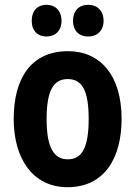

<svg xmlns="http://www.w3.org/2000/svg" viewBox="-20 -769 564 799"><path d="M112 -682C112 -640 138 -617 173 -617C210 -617 236 -641 236 -682C236 -725 210 -749 173 -749C138 -749 112 -726 112 -682ZM284 -682C284 -640 310 -617 347 -617C384 -617 411 -641 411 -682C411 -725 384 -749 347 -749C310 -749 284 -726 284 -682ZM486 -274C486 -456 397 -556 263 -556C111 -556 37 -445 37 -274C37 -111 115 10 261 10C416 10 486 -113 486 -274ZM174 -273C174 -388 200 -440 262 -440C324 -440 349 -388 349 -274C349 -160 324 -106 262 -106C201 -106 174 -161 174 -273Z"/></svg>

Font: Noto Sans Sinhala Condensed
Style: Bold
Weight: 700
Width: 3
Designer: Jelle Bosma - Monotype Design Team
Foundry: Monotype Imaging Inc.
Version: Version 2.006